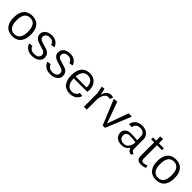

<svg xmlns="http://www.w3.org/2000/svg" viewBox="378 -2064 3533 3533"><g transform="rotate(45 2144.0 -298.0)"><path d="M51.7 -238.3V-261.7Q51.7 -299.2 57.9 -333.8Q64.2 -368.3 80.4 -402.1Q96.7 -435.8 121.2 -460.4Q145.8 -485 185.4 -500Q225 -515 275 -515Q325 -515 364.6 -500Q404.2 -485 428.8 -460.4Q453.3 -435.8 469.6 -402.1Q485.8 -368.3 492.1 -333.8Q498.3 -299.2 498.3 -261.7V-238.3Q498.3 -200.8 492.1 -166.2Q485.8 -131.7 469.6 -97.9Q453.3 -64.2 428.8 -39.6Q404.2 -15 364.6 0Q325 15 275 15Q225 15 185.4 0Q145.8 -15 121.2 -39.6Q96.7 -64.2 80.4 -97.9Q64.2 -131.7 57.9 -166.2Q51.7 -200.8 51.7 -238.3ZM423.3 -238.3V-261.7Q423.3 -354.2 385.8 -407.1Q348.3 -460 275 -460Q201.7 -460 164.2 -407.1Q126.7 -354.2 126.7 -261.7V-238.3Q126.7 -145.8 164.2 -92.9Q201.7 -40 275 -40Q348.3 -40 385.8 -92.9Q423.3 -145.8 423.3 -238.3Z M593.3 -114.2 666.7 -122.5Q672.5 -89.2 704.2 -64.2Q735.8 -39.2 790 -39.2Q846.7 -39.2 877.9 -62.9Q909.2 -86.7 909.2 -127.5Q909.2 -187.5 841.7 -207.5Q715 -246.7 713.3 -247.5Q606.7 -285.8 606.7 -373.3Q606.7 -435.8 655.8 -475.4Q705 -515 786.7 -515Q865.8 -515 912.5 -475.4Q959.2 -435.8 967.5 -389.2L895 -379.2Q889.2 -411.7 861.2 -436.2Q833.3 -460.8 786.7 -460.8Q736.7 -460.8 707.5 -437.9Q678.3 -415 678.3 -375.8Q678.3 -325 745 -302.5Q790.8 -287.5 870 -264.2Q980.8 -230.8 980.8 -129.2Q980.8 -65.8 927.9 -25.4Q875 15 786.7 15Q700.8 15 651.7 -25.4Q602.5 -65.8 593.3 -114.2Z M1068.3 -114.2 1141.7 -122.5Q1147.5 -89.2 1179.2 -64.2Q1210.8 -39.2 1265 -39.2Q1321.7 -39.2 1352.9 -62.9Q1384.2 -86.7 1384.2 -127.5Q1384.2 -187.5 1316.7 -207.5Q1190 -246.7 1188.3 -247.5Q1081.7 -285.8 1081.7 -373.3Q1081.7 -435.8 1130.8 -475.4Q1180 -515 1261.7 -515Q1340.8 -515 1387.5 -475.4Q1434.2 -435.8 1442.5 -389.2L1370 -379.2Q1364.2 -411.7 1336.2 -436.2Q1308.3 -460.8 1261.7 -460.8Q1211.7 -460.8 1182.5 -437.9Q1153.3 -415 1153.3 -375.8Q1153.3 -325 1220 -302.5Q1265.8 -287.5 1345 -264.2Q1455.8 -230.8 1455.8 -129.2Q1455.8 -65.8 1402.9 -25.4Q1350 15 1261.7 15Q1175.8 15 1126.7 -25.4Q1077.5 -65.8 1068.3 -114.2Z M1552.5 -238.3V-261.7Q1552.5 -309.2 1563.8 -351.7Q1575 -394.2 1598.8 -432.1Q1622.5 -470 1667.1 -492.5Q1711.7 -515 1772.5 -515Q1871.7 -515 1926.7 -452.9Q1981.7 -390.8 1981.7 -301.7Q1981.7 -267.5 1975.8 -238.3H1625.8Q1625.8 -146.7 1662.9 -92.9Q1700 -39.2 1772.5 -39.2Q1824.2 -39.2 1856.2 -66.7Q1888.3 -94.2 1894.2 -127.5L1966.7 -120.8Q1958.3 -71.7 1908.3 -28.3Q1858.3 15 1772.5 15Q1710.8 15 1666.2 -7.5Q1621.7 -30 1597.9 -67.9Q1574.2 -105.8 1563.3 -147.9Q1552.5 -190 1552.5 -238.3ZM1626.7 -286.7H1910.8V-302.5Q1910.8 -378.3 1872.9 -420Q1835 -461.7 1772.5 -461.7Q1705.8 -461.7 1668.8 -415Q1631.7 -368.3 1626.7 -286.7Z M2097.5 -495 2160.8 -502.5 2189.2 -377.5Q2228.3 -510.8 2330.8 -510.8Q2361.7 -510.8 2389.2 -498.3L2360.8 -436.7Q2342.5 -445.8 2319.2 -445.8Q2284.2 -445.8 2258.3 -419.2Q2232.5 -392.5 2220 -355.4Q2207.5 -318.3 2201.7 -272.5V0H2126.7V-355.8Z M2414.2 -490V-494.2L2495.8 -500L2645.8 -83.3L2795.8 -500L2877.5 -494.2V-490L2675.8 0H2615.8Z M2935.8 -143.3Q2935.8 -195 2976.7 -230.8Q3017.5 -266.7 3092.5 -266.7Q3170 -266.7 3255 -256.7V-351.7Q3255 -405 3221.7 -432.5Q3188.3 -460 3133.3 -460Q3084.2 -460 3052.9 -432.9Q3021.7 -405.8 3015 -357.5L2940 -362.5Q2949.2 -425.8 2999.2 -470.4Q3049.2 -515 3133.3 -515Q3220.8 -515 3274.2 -469.2Q3327.5 -423.3 3327.5 -351.7V-114.2Q3327.5 -76.7 3340.4 -59.6Q3353.3 -42.5 3385.8 -39.2L3367.5 10.8Q3282.5 1.7 3268.3 -74.2Q3213.3 10.8 3112.5 10.8Q3031.7 10.8 2983.8 -30.4Q2935.8 -71.7 2935.8 -143.3ZM3258.3 -210Q3170.8 -221.7 3096.7 -221.7Q3059.2 -221.7 3034.2 -200.4Q3009.2 -179.2 3009.2 -142.5Q3009.2 -90 3040.8 -62.9Q3072.5 -35.8 3120.8 -35.8Q3181.7 -35.8 3214.6 -76.7Q3247.5 -117.5 3258.3 -175Z M3425 -451.7V-500H3506.7V-606.7L3578.3 -612.5V-500H3708.3V-451.7H3579.2V-110.8Q3579.2 -72.5 3591.2 -57.9Q3603.3 -43.3 3630.8 -43.3Q3679.2 -43.3 3715 -65.8L3733.3 -15.8Q3688.3 10.8 3621.7 10.8Q3504.2 10.8 3504.2 -100.8V-451.7Z M3789.2 -238.3V-261.7Q3789.2 -299.2 3795.4 -333.8Q3801.7 -368.3 3817.9 -402.1Q3834.2 -435.8 3858.8 -460.4Q3883.3 -485 3922.9 -500Q3962.5 -515 4012.5 -515Q4062.5 -515 4102.1 -500Q4141.7 -485 4166.2 -460.4Q4190.8 -435.8 4207.1 -402.1Q4223.3 -368.3 4229.6 -333.8Q4235.8 -299.2 4235.8 -261.7V-238.3Q4235.8 -200.8 4229.6 -166.2Q4223.3 -131.7 4207.1 -97.9Q4190.8 -64.2 4166.2 -39.6Q4141.7 -15 4102.1 0Q4062.5 15 4012.5 15Q3962.5 15 3922.9 0Q3883.3 -15 3858.8 -39.6Q3834.2 -64.2 3817.9 -97.9Q3801.7 -131.7 3795.4 -166.2Q3789.2 -200.8 3789.2 -238.3ZM4160.8 -238.3V-261.7Q4160.8 -354.2 4123.3 -407.1Q4085.8 -460 4012.5 -460Q3939.2 -460 3901.7 -407.1Q3864.2 -354.2 3864.2 -261.7V-238.3Q3864.2 -145.8 3901.7 -92.9Q3939.2 -40 4012.5 -40Q4085.8 -40 4123.3 -92.9Q4160.8 -145.8 4160.8 -238.3Z"/></g></svg>

Font: Boon
Style: Regular
Weight: 400
Designer: Sungsit Sawaiwan
Foundry: FontUni
Version: Version 3.0